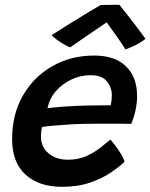

<svg xmlns="http://www.w3.org/2000/svg" viewBox="-20 -758 608 776"><path d="M483.5 -104.5Q463 -84.5 428.2 -60.8Q393.5 -37 344.2 -20Q295 -3 230 -3Q137.5 -3 83.2 -52.2Q29 -101.5 29 -195.5Q29 -296.5 73 -372.5Q117 -448.5 192.2 -491Q267.5 -533.5 360.5 -533.5Q444.5 -533.5 489.2 -490Q534 -446.5 534 -370.5Q534 -314 510.5 -257.5Q504.5 -257.5 482.2 -257.8Q460 -258 430.5 -258Q401 -258 372.5 -258Q344 -258 325.5 -257.5Q294.5 -257 260.2 -255Q226 -253 196.5 -250.2Q167 -247.5 150.5 -245Q145.5 -229 145.5 -205.5Q145.5 -164.5 175.8 -138.5Q206 -112.5 255 -112.5Q298 -112.5 331.5 -128.2Q365 -144 388.8 -163.5Q412.5 -183 426.5 -194Q430 -190.5 442.2 -174.5Q454.5 -158.5 467 -139Q479.5 -119.5 483.5 -104.5ZM172 -320.5Q191.5 -323.5 236.2 -327Q281 -330.5 335 -331.5Q366.5 -332 394.2 -332.2Q422 -332.5 427.5 -332.5Q429.5 -341 430.8 -352Q432 -363 432 -374Q431.5 -405 411.8 -429.5Q392 -454 345.5 -454Q306 -454 269.2 -437Q232.5 -420 206.2 -390Q180 -360 172 -320.5ZM462.5 -738.5Q477.5 -720 496.8 -695.5Q516 -671 535 -646Q554 -621 568 -601Q550 -586.5 527.5 -575.5Q505 -564.5 487 -558.5Q476.5 -575.5 461.2 -597.5Q446 -619.5 432 -638.8Q418 -658 411 -667.5Q397 -658 370 -639.8Q343 -621.5 313.5 -601.2Q284 -581 263.5 -566.5Q254 -570 239.2 -578.5Q224.5 -587 210.2 -597.2Q196 -607.5 188.5 -616Q224 -638.5 264.8 -664Q305.5 -689.5 339.2 -709.8Q373 -730 387.5 -738Q394 -738 408.8 -738.2Q423.5 -738.5 438.8 -738.5Q454 -738.5 462.5 -738.5Z"/></svg>

Font: Grandstander Medium
Style: Italic
Weight: 500
Italic angle: -15°
Designer: Tyler Finck
Foundry: Etcetera Type Co
Version: Version 1.200; ttfautohint (v1.8.3)